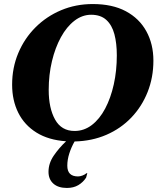

<svg xmlns="http://www.w3.org/2000/svg" viewBox="-20 -690 819 950"><path d="M311 240Q268 240 244 218.5Q220 197 220 160Q220 118 246 80Q272 42 307 9Q220 3 160.5 -34Q101 -71 70.5 -132Q40 -193 40 -271Q40 -355 70.5 -427.5Q101 -500 155.5 -554.5Q210 -609 282.5 -639.5Q355 -670 439 -670Q536 -670 602.5 -634.5Q669 -599 704 -535.5Q739 -472 739 -390Q739 -307 710.5 -235Q682 -163 630 -108.5Q578 -54 506.5 -23Q435 8 349 10Q333 38 323 69Q313 100 313 130Q313 183 366 183Q376 183 388 178.5Q400 174 408 167H412L406 189Q391 212 367.5 226Q344 240 311 240ZM349 -42Q396 -42 434.5 -71.5Q473 -101 500.5 -153Q528 -205 543 -272.5Q558 -340 558 -416Q558 -476 546 -521Q534 -566 506 -591.5Q478 -617 431 -617Q387 -617 348.5 -587.5Q310 -558 281.5 -506Q253 -454 237 -387Q221 -320 221 -245Q221 -155 252.5 -98.5Q284 -42 349 -42Z"/></svg>

Font: Spectral SC ExtraBold
Style: Italic
Weight: 800
Italic angle: -10°
Designer: Jean-Baptiste Levee
Foundry: Production Type
Version: Version 2.001